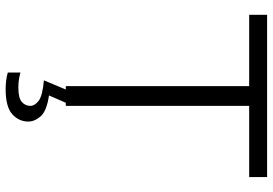

<svg xmlns="http://www.w3.org/2000/svg" viewBox="-163 -590 966 680"><g transform="rotate(90 320.0 -250.0)"><path d="M285 0V-649.5H32.5V-713H607V-649.5H355V0ZM296.5 213Q263 213 237 205.5V160.5Q244 163 258.5 165.5Q273 168 290 168Q327 168 341 155.8Q355 143.5 355 125.5Q355 110.5 337.5 96.5Q320 82.5 264.5 77.5L304 -16.5H344V0L318 59.5Q373 67.5 391.8 88.8Q410.5 110 410.5 133Q410.5 166 384.5 189.5Q358.5 213 296.5 213Z"/></g></svg>

Font: Commissioner Light
Style: Regular
Weight: 300
Designer: Kostas Bartsokas
Foundry: Kostas Bartsokas
Version: Version 1.000; ttfautohint (v1.8.3)